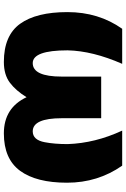

<svg xmlns="http://www.w3.org/2000/svg" viewBox="152 -760 656 1000"><g transform="rotate(90 480.0 -260.0)"><path d="M129.9 -568.4H312.5Q245.1 -415 242.2 -284.2Q242.2 -102.5 308.6 -102.5Q378.9 -102.5 378.9 -253.9V-459H595.7V-253.9Q595.7 -102.5 664.1 -102.5Q709 -102.5 720.7 -165Q730.5 -215.8 730.5 -284.2Q725.6 -427.7 660.2 -568.4H842.8Q931.6 -441.4 931.6 -281.2Q931.6 -121.1 869.6 -36.6Q807.6 47.9 674.8 47.9Q542 47.9 486.3 -70.3Q452.1 -14.6 410.6 16.6Q369.1 47.9 302.7 47.9Q165 47.9 104 -36.6Q43 -121.1 43 -283.2Q43 -445.3 129.9 -568.4Z"/></g></svg>

Font: GenEi M Gothic v2 Black
Style: Regular
Weight: 900
Version: Version 2.0